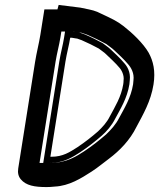

<svg xmlns="http://www.w3.org/2000/svg" viewBox="-20 -708 646 779"><path d="M264.9 -555H270.9C276.8 -554.3 282.6 -553.3 288.4 -552C291.8 -552 294.7 -551.3 297.1 -550L311.3 -545C335.6 -534.6 359.2 -522.8 380.9 -511L397 -499C401.8 -495.7 406.3 -492 410.3 -488C418.3 -480.7 455.3 -445.5 462.1 -436C473 -425.2 484.8 -402.7 481.3 -381C481.4 -377 480.9 -372 480 -366C471.9 -315 446.2 -274.3 425.2 -235C413.5 -211.3 395.4 -191.8 377.7 -175C350.9 -151.8 326 -132.1 294.6 -111C263.1 -91 235.6 -72 188.4 -72H184.4L245.5 -458C250.9 -491.7 259.8 -523.1 264.9 -555ZM122.4 -457 54 -25C51.1 -7 54.6 7.8 64.4 19.5C85.8 44.9 119.7 51 168.9 51C179.6 51 190.7 50.3 202.2 49C261 46.2 309.4 15.3 351.9 -12C377.5 -28.4 399.8 -47.8 422.1 -64C466.2 -97.2 507.1 -139.3 533.6 -193C560.7 -243.9 592 -297 602.8 -365C611.5 -420.1 601.8 -460.1 583.2 -494C561.3 -532.2 516.4 -574.7 481.3 -602L461.6 -616C435.3 -632.9 404.3 -645.4 374.5 -660C353.4 -668.7 331.7 -671.1 306.2 -677L218 -688L213.1 -670H160.1L143.8 -567C138.3 -532.3 128.2 -493.9 122.4 -457ZM239.9 -555C235.2 -525.2 226.2 -493.7 220.5 -458L155.4 -47H184.4C239.4 -47 275 -71 306.1 -90.8C339.5 -113.2 365 -133.5 392.6 -157.3C412 -174.1 433.4 -198.6 447.5 -226.7C468 -265 495.9 -308.8 505 -366C505.9 -371.9 506.6 -379.4 506.6 -383C510.5 -416.1 495.5 -440.1 482.4 -453.8C470.4 -469 437.8 -499.4 429.3 -507.2C423.4 -512.9 419.2 -516.3 413.8 -520.1L396.9 -532.7C374.1 -545 349.5 -557.5 323.6 -568.5L310 -573.3C299.5 -578.2 288.6 -578.6 276.2 -580H243.9ZM147.4 -457 79 -25C77 -12.6 79.1 -5 84.9 1.8C99.9 19.7 124.8 26 172.9 26C182.7 26 193.4 25.3 204.1 24.1C254.9 21.7 297.4 -4.6 340.6 -32.3C364.1 -47.4 383.9 -64.8 409.2 -83.2C450.1 -114.2 487.2 -152.2 511.3 -201.3C539.5 -254.2 567.9 -302.5 577.8 -365C585.7 -414.9 577.6 -448.1 560.6 -479.4C541.2 -512.9 498.4 -554.5 464.2 -581.2L445.2 -594.6C422 -609.4 391.9 -622 361.2 -636.9C344.5 -643.6 326.4 -646 298.1 -652.3L235.6 -660.1L231.5 -645H181.2L168.8 -567C163 -530.5 153 -492.2 147.4 -457ZM224.9 -555 228.9 -580H278.4C286 -579.1 293.2 -578.1 300.4 -576.7C307.4 -575.8 311.4 -575.5 322.3 -571.1L335 -566.6C362 -555 387.5 -542.2 411.1 -529.4L428.5 -516.4C433.7 -512.7 439.2 -508.3 444.6 -503.1C453.7 -494.7 487 -463.5 497.9 -449.5C512.1 -434.5 525.2 -410.8 521.5 -382.3C521.5 -378.7 520.9 -371.9 520 -366C511.3 -311.2 484.1 -268.2 463.4 -229.6C450 -202.6 428.9 -180.1 410.2 -162.3C382.2 -138.2 356.6 -117.7 322.3 -94.7C292.7 -75.9 252.3 -47 184.4 -47H140.4L205.5 -458C211.1 -492.9 220.1 -524.4 224.9 -555ZM162.4 -457C168.1 -492.9 178.1 -531.2 183.8 -567L196.2 -645H246.5L250 -658L291.9 -652.8C320.2 -646.5 336.2 -644.2 349.1 -639.2C380.4 -623.9 409.3 -611.8 430.8 -598.1L449.5 -584.9C483.5 -558.3 525.5 -517.6 545.1 -483.8C562.3 -452.3 571 -417 562.8 -365C552.6 -300.4 523.2 -250.6 495.4 -198.4C470.5 -147.8 432.7 -109.4 392.4 -79C367.5 -60.8 346.8 -42.8 324.4 -28.5C267.5 8 234.6 26 172.9 26C128.7 26 114 22.3 100.4 6.3C94.8 -0.4 91.6 -10.3 94 -25Z"/></svg>

Font: Tape
Style: Regular
Weight: 500
Foundry: Cannot Into Space Fonts
Version: Version 0.97